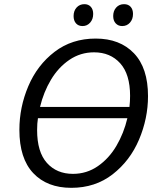

<svg xmlns="http://www.w3.org/2000/svg" viewBox="-20 -892 774 921"><path d="M690 -431Q690 -324 647 -222.5Q604 -121 520.5 -56Q437 9 322 9Q206 9 139.5 -61.5Q73 -132 73 -269Q73 -378 116 -479Q159 -580 242 -643.5Q325 -707 439 -707Q555 -707 622.5 -636.5Q690 -566 690 -431ZM172 -379H601Q604 -406 604 -432Q604 -536 556.5 -588.5Q509 -641 431 -641Q366 -641 313 -605Q260 -569 224.5 -509.5Q189 -450 172 -379ZM591 -325H162Q158 -300 158 -268Q158 -163 205 -110.5Q252 -58 330 -58Q396 -58 449.5 -95Q503 -132 538.5 -192.5Q574 -253 591 -325ZM333 -815Q333 -840 347.5 -856Q362 -872 385 -872Q404 -872 415.5 -859.5Q427 -847 427 -825Q427 -800 412.5 -783.5Q398 -767 376 -767Q356 -767 344.5 -780Q333 -793 333 -815ZM523 -815Q523 -840 537.5 -856Q552 -872 575 -872Q595 -872 606.5 -859.5Q618 -847 618 -825Q618 -800 603.5 -783.5Q589 -767 566 -767Q547 -767 535 -780Q523 -793 523 -815Z"/></svg>

Font: Bitter Pro
Style: Italic
Weight: 400
Italic angle: -9°
Designer: Sol Matas, and Bitter project Authors
Foundry: Sol Matas
Version: Version 1.010